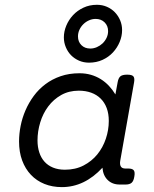

<svg xmlns="http://www.w3.org/2000/svg" viewBox="-20 -766 640 797"><path d="M236.8 10.7Q197.3 10.7 164.6 -2.4Q131.8 -15.6 108.4 -40.3Q85 -64.9 72 -99.9Q59.1 -134.8 59.1 -178.7Q59.1 -210.4 65.7 -243.7Q72.3 -276.9 85.9 -308.3Q99.6 -339.8 120.1 -367.7Q140.6 -395.5 168.5 -416.5Q196.3 -437.5 231.7 -449.7Q267.1 -461.9 310.1 -461.9Q335 -461.9 357.2 -455.6Q379.4 -449.2 398.2 -437.5Q417 -425.8 432.1 -409.7Q447.3 -393.6 459 -374L468.3 -424.3Q471.2 -441.4 479.2 -448.7Q487.3 -456.1 507.8 -456.1Q528.3 -456.1 533.9 -448.7Q539.6 -441.4 536.6 -424.3L479 -98.1Q476.6 -83 481.7 -74.7Q486.8 -66.4 500.5 -66.4H512.7Q529.3 -66.4 535.2 -59.1Q541 -51.8 537.6 -33.2Q534.7 -14.6 526.4 -7.3Q518.1 0 501.5 0H476.6Q446.3 0 427 -18.8Q407.7 -37.6 405.3 -69.8Q330.6 10.7 236.8 10.7ZM249.5 -61.5Q293 -61.5 326.9 -79.1Q360.8 -96.7 384 -125.2Q407.2 -153.8 419.4 -190.2Q431.6 -226.6 431.6 -264.2Q431.6 -293.9 422.9 -317.4Q414.1 -340.8 397.7 -356.9Q381.3 -373 358.4 -381.3Q335.4 -389.6 307.1 -389.6Q266.1 -389.6 234.1 -371.6Q202.1 -353.5 180.2 -324.2Q158.2 -294.9 147 -257.8Q135.7 -220.7 135.7 -183.1Q135.7 -155.8 143.1 -133.3Q150.4 -110.8 164.6 -95Q178.7 -79.1 200.2 -70.3Q221.7 -61.5 249.5 -61.5ZM349.6 -505.9Q327.1 -505.9 308.1 -514.2Q289.1 -522.5 275.1 -536.6Q261.2 -550.8 253.2 -570.1Q245.1 -589.4 245.1 -610.8Q245.1 -635.3 255.1 -659.4Q265.1 -683.6 283 -702.9Q300.8 -722.2 326.2 -734.1Q351.6 -746.1 382.3 -746.1Q404.8 -746.1 423.8 -737.8Q442.9 -729.5 456.8 -715.1Q470.7 -700.7 478.8 -681.6Q486.8 -662.6 486.8 -641.1Q486.8 -616.2 476.8 -592Q466.8 -567.9 449 -548.6Q431.2 -529.3 405.8 -517.6Q380.4 -505.9 349.6 -505.9ZM355 -564.5Q368.7 -564.5 382.1 -570.3Q395.5 -576.2 405.8 -585.9Q416 -595.7 422.4 -608.9Q428.7 -622.1 428.7 -636.7Q428.7 -658.7 414.3 -673.1Q399.9 -687.5 377 -687.5Q362.8 -687.5 349.6 -681.6Q336.4 -675.8 326.2 -665.8Q315.9 -655.8 309.8 -642.6Q303.7 -629.4 303.7 -614.7Q303.7 -592.8 317.9 -578.6Q332 -564.5 355 -564.5Z"/></svg>

Font: Courier Prime
Style: Italic
Weight: 400
Monospace: yes
Designer: Alan Dague-Greene
Foundry: Quote-Unquote Apps
Version: Version 1.202